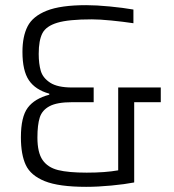

<svg xmlns="http://www.w3.org/2000/svg" viewBox="-20 -716 673 744"><path d="M603 -377V-320H500V-9Q464 -2 411.5 3Q359 8 314 8Q208 8 153.5 -14Q99 -36 80 -76.5Q61 -117 61 -184Q61 -263 87.5 -298.5Q114 -334 171 -349V-353Q117 -368 92 -405Q67 -442 67 -515Q67 -575 87 -614Q107 -653 161 -674.5Q215 -696 314 -696Q353 -696 405 -691Q457 -686 497 -679V-626Q457 -632 411.5 -636.5Q366 -641 336 -641Q246 -641 202.5 -628Q159 -615 144.5 -587.5Q130 -560 130 -507Q130 -469 138 -441.5Q146 -414 174.5 -395.5Q203 -377 259 -377H343V-320H259Q201 -320 172 -304.5Q143 -289 134 -260.5Q125 -232 125 -183Q125 -125 145 -96Q165 -67 205 -57Q245 -47 316 -47Q388 -47 438 -56V-377Z"/></svg>

Font: Saira Semi Condensed Light
Style: Regular
Weight: 300
Width: 4
Designer: Hector Gatti with collaboration of the Omnibus-Type team
Foundry: Omnibus-Type
Version: Version 1.001; ttfautohint (v1.8)